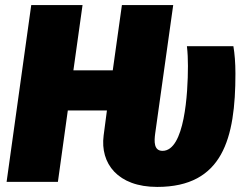

<svg xmlns="http://www.w3.org/2000/svg" viewBox="-20 -716 960 756"><path d="M599 20C857 20 907 -171 907 -426C907 -469 904 -504 899 -534H716C719 -508 720 -483 720 -456C720 -348 707 -122 620 -122C585 -122 587 -160 591 -190L662 -696H460L424 -439H269L305 -696H103L6 0H208L247 -281H401L388 -182C374 -73 443 20 599 20Z"/></svg>

Font: Fira Sans Heavy
Style: Italic
Weight: 900
Italic angle: -8°
Designer: bBox Type GmbH & Carrois Corporate GbR & Edenspiekermann AG
Foundry: bBox Type GmbH & Carrois Corporate GbR & Edenspiekermann AG
Version: Version 4.301;PS 004.301;hotconv 1.0.88;makeotf.lib2.5.64775